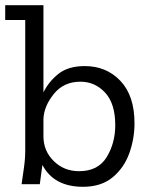

<svg xmlns="http://www.w3.org/2000/svg" viewBox="-21 -708 575 738"><path d="M496 -234Q496 -175 476 -119Q456 -63 412 -26.5Q368 10 298 10Q186 10 142 -74L132 0H62Q66 -29 71 -63Q76 -97 76 -130V-631H-1V-688H146V-353Q166 -394 203.5 -424Q241 -454 305 -454Q388 -454 442 -397Q496 -340 496 -234ZM422 -227Q422 -310 383 -352Q344 -394 288 -394Q224 -394 186 -347Q148 -300 146 -251V-184Q146 -128 185.5 -89Q225 -50 283 -50Q356 -50 389 -104Q422 -158 422 -227Z"/></svg>

Font: Zilla Slab
Style: Regular
Weight: 400
Designer: Typotheque.com
Foundry: Typotheque type foundry
Version: Version 1.1; 2017; ttfautohint (v1.6)